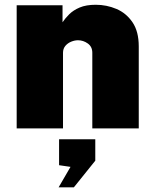

<svg xmlns="http://www.w3.org/2000/svg" viewBox="-20 -539 648 806"><path d="M50 0V-517H242.5V-445.5Q253.5 -462 270.5 -479Q287.5 -496 314.5 -507.5Q341.5 -519 382 -519Q427.5 -519 468.8 -501.5Q510 -484 536.2 -445.5Q562.5 -407 562.5 -344V0H367.5V-317.5Q367.5 -343 348.5 -356.5Q329.5 -370 307.5 -370Q293.5 -370 278.8 -364Q264 -358 254.2 -346.2Q244.5 -334.5 244.5 -317.5V0ZM226 247.5 276 161.5 228 154.5V45.5H380V135.5L290 247.5Z"/></svg>

Font: Public Sans Black
Style: Regular
Weight: 900
Designer: The Public Sans Project Authors: Dan O. Williams and USWDS (Libre Franklin designed by Pablo Impallari and Rodrigo Fuenz
Version: Version 1.007